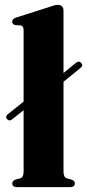

<svg xmlns="http://www.w3.org/2000/svg" viewBox="-20 -769 358 789"><path d="M9 -279.5Q0.5 -290.5 12 -299.5L77 -351.5V-646Q77 -662.5 64.5 -664.5L42.5 -666Q30 -669 30 -680Q30 -691 46.5 -697L178.5 -739Q205 -749 216.5 -749Q241 -749 241 -725V-469L293 -511.5Q305 -520.5 314 -510Q323 -499.5 311.5 -490.5L241 -433V-63.5Q241 -40 255 -36L274 -31Q287.5 -26.5 287.5 -15.5Q287.5 0 267.5 0H50Q30.5 0 30.5 -15.5Q30.5 -26 44 -31L63 -36Q77 -40.5 77 -63.5V-316L29 -278Q18 -269.5 9 -279.5Z"/></svg>

Font: Fraunces 72pt S000
Style: Bold
Weight: 700
Version: Version 1.000; ttfautohint (v1.8.3)